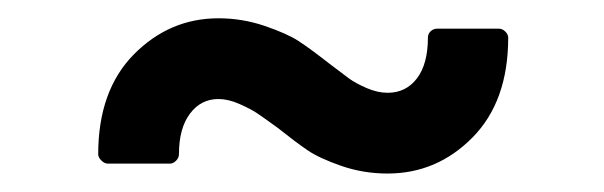

<svg xmlns="http://www.w3.org/2000/svg" viewBox="-20 -434 658 209"><path d="M97.2 -255.9Q93.8 -255.9 90.3 -259.3Q86.9 -262.7 86.9 -266.1Q86.9 -335.4 125.7 -374.8Q164.6 -414.1 217.8 -414.1Q243.7 -414.1 268.1 -405.8Q292.5 -397.5 305.2 -389.2Q317.9 -380.9 337.9 -365.2Q352.5 -354 359.9 -348.6Q367.2 -343.3 379.2 -338.1Q391.1 -333 401.9 -333Q421.9 -333 433.8 -348.6Q445.8 -364.3 445.8 -393.1Q445.8 -397 448.7 -399.9Q451.7 -402.8 456.1 -402.8H522.9Q526.9 -402.8 530 -399.7Q533.2 -396.5 533.2 -393.1Q533.2 -323.7 494.4 -284.4Q455.6 -245.1 401.9 -245.1Q375.5 -245.1 351.6 -253.4Q327.6 -261.7 314.7 -270.5Q301.8 -279.3 282.2 -294.9Q266.6 -306.2 259.8 -310.8Q252.9 -315.4 240.7 -320.8Q228.5 -326.2 217.8 -326.2Q198.7 -326.2 186.8 -310.3Q174.8 -294.4 174.8 -266.1Q174.8 -262.2 171.6 -259Q168.5 -255.9 165 -255.9Z"/></svg>

Font: Fragment Mono SemBd
Style: Regular
Weight: 600
Designer: Wei Huang based on Nimbus Sans by URW Studio, based on Helvetica by Max Miedinger.
Foundry: Wei Huang
Version: Version 1.011